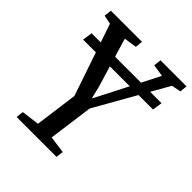

<svg xmlns="http://www.w3.org/2000/svg" viewBox="-203 -875 1006 1006"><g transform="rotate(45 300.0 -371.5)"><path d="M83.5 0 88 -41 187.5 -54 219.5 -292 83.5 -691.5 34 -701.5 39 -743H269.5L265 -701.5L194 -691L277.5 -412L293 -347L326.5 -411.5L469.5 -691L401.5 -701.5L406.5 -743H599.5L595 -701.5L543.5 -691.5L322.5 -302L289 -54L384 -41L379 0ZM569 -588 561 -533H43L51 -588Z"/></g></svg>

Font: Merriweather 24pt SemiCondensed
Style: Italic
Weight: 400
Width: 4
Italic angle: -7.8°
Designer: Eben Sorkin
Foundry: Eben Sorkin
Version: Version 2.101